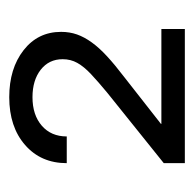

<svg xmlns="http://www.w3.org/2000/svg" viewBox="-22 -846 435 432"><g transform="rotate(-90 196.0 -629.5)"><path d="M45.4 -431.6V-479L204.1 -606.4Q229 -627 245.8 -642.8Q262.7 -658.7 271 -673.6Q279.3 -688.5 279.3 -706.5Q279.3 -737.3 255.6 -755.9Q231.9 -774.4 193.8 -774.4Q153.8 -774.4 129.6 -753.4Q105.5 -732.4 105.5 -697.3H45.4Q45.4 -755.4 86.2 -791Q127 -826.7 193.8 -826.7Q258.3 -826.7 299.6 -794.4Q340.8 -762.2 340.8 -710Q340.8 -690.9 335 -674.3Q329.1 -657.7 317.1 -641.1Q305.2 -624.5 285.9 -606.7Q266.6 -588.9 239.7 -568.4L133.8 -485.4V-484.4H347.2V-431.6Z"/></g></svg>

Font: Inter 28pt Light
Style: Regular
Weight: 300
Designer: Rasmus Andersson
Foundry: rsms
Version: Version 4.001;git-66647c0bb